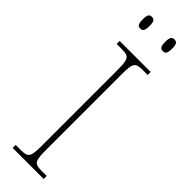

<svg xmlns="http://www.w3.org/2000/svg" viewBox="-303 -904 906 906"><g transform="rotate(45 149.5 -451.0)"><path d="M223 -824C239 -824 246 -832 246 -863C246 -894 239 -902 223 -902C208 -902 200 -894 200 -863C200 -832 208 -824 223 -824ZM72 -824C88 -824 95 -832 95 -863C95 -894 88 -902 72 -902C57 -902 50 -894 50 -863C50 -832 57 -824 72 -824ZM45 0H252V-20H219C169 -20 163 -31 163 -108V-606C163 -683 169 -694 219 -694H252V-714H45V-694H79C129 -694 135 -683 135 -606V-108C135 -31 129 -20 79 -20H45Z"/></g></svg>

Font: Noto Serif SemiCondensed Thin
Style: Regular
Weight: 100
Width: 4
Designer: Monotype Design Team
Foundry: Monotype Imaging Inc.
Version: Version 2.015